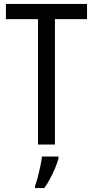

<svg xmlns="http://www.w3.org/2000/svg" viewBox="-20 -734 473 975"><path d="M259 0H173V-637H10V-714H422V-637H259ZM277 71Q271 93 259.5 120.5Q248 148 234 174Q220 200 205 221H158V210Q165 192 172 165Q179 138 185 109.5Q191 81 193 61H277Z"/></svg>

Font: Noto Sans Thai Condensed
Style: Regular
Weight: 400
Width: 3
Designer: Monotype Design Team
Foundry: Monotype Imaging Inc.
Version: Version 2.002